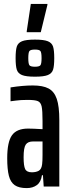

<svg xmlns="http://www.w3.org/2000/svg" viewBox="-20 -956 357 984"><path d="M17 -145Q17 -229 41.5 -263Q66 -297 124 -297Q147 -297 198 -294V-336Q198 -389 193.5 -410Q189 -431 174.5 -437.5Q160 -444 122 -444Q85 -444 61.5 -440.5Q38 -437 34 -437V-508Q97 -518 148 -518Q200 -518 229 -502.5Q258 -487 271 -449Q284 -411 284 -340V0H204L200 -58H195Q190 -23 169 -7.5Q148 8 117 8Q77 8 55.5 -7Q34 -22 25.5 -55Q17 -88 17 -145ZM196 -115Q198 -131 198 -162V-197V-231H149Q123 -231 112 -215Q101 -199 101 -150Q101 -106 109 -89.5Q117 -73 143 -73Q165 -73 179 -81Q193 -89 196 -115ZM60 -658Q60 -698 66 -717Q72 -736 92.5 -744.5Q113 -753 159 -753Q205 -753 225.5 -744.5Q246 -736 252 -717Q258 -698 258 -658Q258 -618 252 -599Q246 -580 225.5 -571.5Q205 -563 159 -563Q113 -563 92.5 -571.5Q72 -580 66 -599Q60 -618 60 -658ZM193 -658Q193 -686 187.5 -694Q182 -702 159 -702Q136 -702 130.5 -694Q125 -686 125 -658Q125 -630 130.5 -622Q136 -614 159 -614Q182 -614 187.5 -622Q193 -630 193 -658ZM117 -791V-796L138 -936H223V-931L189 -791Z"/></svg>

Font: Saira Ultra Condensed SemiBold
Style: Regular
Weight: 600
Width: 1
Designer: Hector Gatti with collaboration of the Omnibus-Type team
Foundry: Omnibus-Type
Version: Version 1.001; ttfautohint (v1.8)